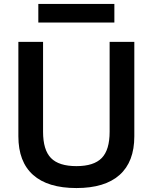

<svg xmlns="http://www.w3.org/2000/svg" viewBox="-20 -942 773 972"><path d="M73 -252V-730H198V-275Q198 -183 238 -142Q278 -101 367 -101Q455 -101 495 -142Q535 -183 535 -275V-730H660V-252Q660 -123 585.5 -56.5Q511 10 367 10Q222 10 147.5 -56.5Q73 -123 73 -252ZM174 -922H559V-828H174Z"/></svg>

Font: Enso SemiBold
Style: Regular
Weight: 600
Designer: Coji Morishita
Foundry: UNDERFOREST DESIGN
Version: Version 1.000